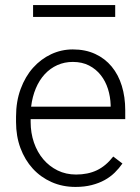

<svg xmlns="http://www.w3.org/2000/svg" viewBox="-20 -735 557 765"><path d="M280.8 9.8Q229 9.8 185.5 -9.5Q142.1 -28.8 110.6 -63.2Q79.1 -97.7 61.5 -145Q43.9 -192.4 43.9 -249V-270Q43.9 -331.1 62.3 -380.6Q80.6 -430.2 111.8 -465.1Q143.1 -500 183.8 -519Q224.6 -538.1 270 -538.1Q320.3 -538.1 359.4 -520Q398.4 -502 425 -469.7Q451.7 -437.5 465.3 -393.1Q479 -348.6 479 -295.9V-260.3H102.1V-249Q102.1 -205.6 115.2 -167.2Q128.4 -128.9 152.3 -100.6Q176.3 -72.3 209.5 -55.9Q242.7 -39.6 283.2 -39.6Q330.1 -39.6 366 -56.6Q401.9 -73.7 431.2 -111.3L467.8 -83.5Q454.6 -64.5 437.3 -47.4Q419.9 -30.3 397 -17.6Q374 -4.9 345.2 2.4Q316.4 9.8 280.8 9.8ZM270 -488.3Q236.8 -488.3 208.5 -475.6Q180.2 -462.9 158.4 -439.5Q136.7 -416 122.8 -383.1Q108.9 -350.1 104 -310.1H420.9V-316.4Q419.9 -349.6 410.2 -380.6Q400.4 -411.6 381.6 -435.5Q362.8 -459.5 335 -473.9Q307.1 -488.3 270 -488.3ZM439 -667.5H111.8V-714.8H439Z"/></svg>

Font: Melbourne
Style: Light
Weight: 300
Designer: Google
Version: Version 2.000980; 2014